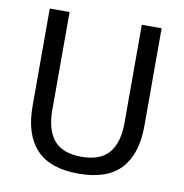

<svg xmlns="http://www.w3.org/2000/svg" viewBox="-75 -710 760 793"><g transform="rotate(10 305.0 -313.5)"><path d="M305.1 12.1Q185.1 12.1 127.8 -49.8Q70.5 -111.7 70.5 -229.7V-639H153.6V-227.3Q153.6 -145.5 189.5 -102.2Q225.4 -58.8 305.1 -58.8Q384.9 -58.8 420.7 -102.2Q456.5 -145.5 456.5 -227.3V-639H539.6V-229.7Q539.6 -111.7 482.5 -49.8Q425.3 12.1 305.1 12.1Z"/></g></svg>

Font: Anek Malayalam Medium
Style: Regular
Weight: 500
Designer: Maithili Shingre (Malayalam) & Yesha Goshar (Latin)
Foundry: Ek Type
Version: Version 1.003